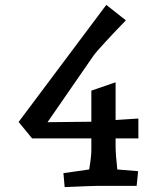

<svg xmlns="http://www.w3.org/2000/svg" viewBox="-20 -759 658 784"><path d="M56 -261 414 -739 494 -676Q453 -634 411.5 -589Q370 -544 362 -532L174 -260L353 -262V-389L452 -423V-269L545 -275V-194H452V-165Q452 -128 459 -67L544 -60L538 0H378Q357 0 244 5L239 -52L344 -67Q353 -119 353 -146V-194H111Z"/></svg>

Font: Andada Pro SemiBold
Style: Regular
Weight: 600
Designer: Carolina Giovagnoli
Foundry: Huerta Tipografica
Version: Version 3.005